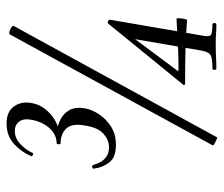

<svg xmlns="http://www.w3.org/2000/svg" viewBox="-68 -607 679 583"><g transform="rotate(-90 271.5 -315.5)"><path d="M158 -474V-483Q181 -481 200 -471.5Q219 -462 229 -443.5Q239 -425 234 -397Q230 -375 215.5 -353.5Q201 -332 178 -317.5Q155 -303 123 -303Q85 -303 69.5 -323.5Q54 -344 51 -370Q50 -374 55.5 -375Q61 -376 62 -372Q65 -361 71 -350Q77 -339 88 -331.5Q99 -324 116 -324Q138 -324 157 -341Q176 -358 182 -398Q189 -437 172.5 -454Q156 -471 128 -471Q125 -471 125 -477Q125 -483 128 -483Q147 -483 162 -494Q177 -505 186.5 -522.5Q196 -540 199 -558Q204 -583 194 -596.5Q184 -610 165 -610Q144 -610 126.5 -594Q109 -578 99 -557Q98 -553 93 -555Q88 -557 89 -561Q102 -591 126.5 -613Q151 -635 188 -635Q224 -635 240 -612.5Q256 -590 250 -558Q246 -536 232 -518Q218 -500 198.5 -488.5Q179 -477 158 -474ZM146 4Q145 5 139 2.5Q133 0 127 -3.5Q121 -7 121 -8L459 -626Q461 -628 468 -626Q475 -624 480.5 -620Q486 -616 484 -613ZM355 2Q351 2 351 -4Q351 -10 355 -10Q386 -10 395.5 -15.5Q405 -21 409 -41L446 -256L468 -277L349 -117Q345 -113 351 -113Q384 -113 409 -114Q434 -115 457 -116.5Q480 -118 506 -119Q508 -119 507.5 -111Q507 -103 505.5 -95Q504 -87 502 -87Q464 -90 419.5 -91.5Q375 -93 307 -93Q306 -93 305 -95.5Q304 -98 306 -99L491 -326Q493 -329 498.5 -327Q504 -325 503 -320L455 -41Q451 -22 455.5 -16Q460 -10 488 -10Q493 -10 493 -4Q493 2 488 2Q474 2 461 1Q448 0 429 0Q408 0 389.5 1Q371 2 355 2Z"/></g></svg>

Font: Cormorant Infant Light Medium
Style: Italic
Weight: 500
Italic angle: -10°
Version: Version 4.001